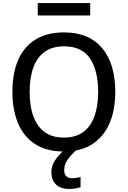

<svg xmlns="http://www.w3.org/2000/svg" viewBox="-20 -980 836 1256"><path d="M398 11Q283 11 208 -38.5Q133 -88 97 -176Q61 -264 61 -380Q61 -500 98.5 -587Q136 -674 211.5 -721Q287 -768 399 -768Q561 -768 647.5 -666Q734 -564 734 -379Q734 -260 696 -172.5Q658 -85 583.5 -37Q509 11 398 11ZM398 -80Q476 -80 525.5 -117Q575 -154 598.5 -221Q622 -288 622 -379Q622 -519 568.5 -598Q515 -677 399 -677Q323 -677 273 -641.5Q223 -606 198.5 -539.5Q174 -473 174 -379Q174 -319 185 -265.5Q196 -212 222 -170Q248 -128 291 -104Q334 -80 398 -80ZM434 256Q376 256 346 226.5Q316 197 316 146Q316 98 349.5 55Q383 12 425 -18L481 0Q441 37 420.5 67Q400 97 400 134Q400 159 414 172.5Q428 186 453 186Q467 186 484.5 182.5Q502 179 507 178V245Q491 249 475 252.5Q459 256 434 256ZM227 -879V-960H570V-879Z"/></svg>

Font: Menbere
Style: Regular
Weight: 400
Designer: Aleme Tadesse
Foundry: Sorkin Type Co
Version: Version 1.000